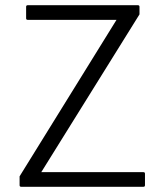

<svg xmlns="http://www.w3.org/2000/svg" viewBox="-20 -795 630 735"><path d="M514 -740 138 -136H529Q535 -136 535 -130V-86Q535 -80 529 -80H61Q55 -80 55 -86V-120L426 -719H86Q80 -719 80 -725V-769Q80 -775 86 -775H508Q514 -775 514 -769Z"/></svg>

Font: Gowun Dodum
Style: Regular
Weight: 400
Designer: Yanghee Ryu
Foundry: Yanghee Ryu
Version: Version 2.000